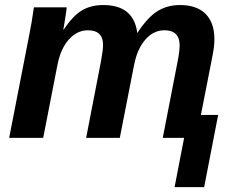

<svg xmlns="http://www.w3.org/2000/svg" viewBox="-20 -558 929 777"><path d="M862.8 -92.8 806.2 199.2H686.5L725.1 0H638.7L698.2 -306.2Q707 -350.1 707 -376.5Q705.6 -435.5 645.5 -435.5Q601.1 -435.5 568.4 -397.9Q535.6 -360.4 522.9 -296.4L464.8 0H328.6L388.7 -310.1Q397 -356 397 -376.5Q397 -435.5 335.4 -435.5Q292.5 -435.5 259 -398.7Q225.6 -361.8 212.4 -294.9L154.8 0H17.1L98.1 -415.5Q107.9 -461.9 117.2 -528.3H250Q250 -524.9 247.6 -508.1Q245.1 -491.2 241.9 -471.4Q238.8 -451.7 236.3 -438H237.8Q275.4 -494.6 311.8 -516.1Q348.1 -537.6 397.9 -537.6Q521.5 -537.6 535.6 -424.3Q577.1 -487.8 616.9 -512.7Q656.7 -537.6 708.5 -537.6Q775.9 -537.6 811.8 -502Q847.7 -466.3 847.7 -398.9Q847.7 -368.2 837.4 -318.8L793 -92.8Z"/></svg>

Font: Arimo
Style: Bold Italic
Weight: 700
Italic angle: -12°
Designer: Steve Matteson
Foundry: Monotype Imaging Inc.
Version: Version 1.33